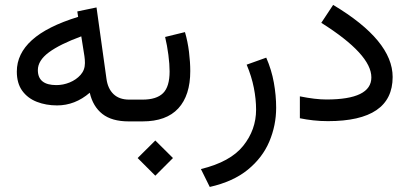

<svg xmlns="http://www.w3.org/2000/svg" viewBox="-20 -490 1653 775"><path d="M47.9 -201.2Q47.9 -272.9 108.9 -328.1Q169.9 -383.3 295.4 -421.9L292 -443.8L369.6 -460L409.7 -172.4Q415 -132.3 438.2 -110.1Q461.4 -87.9 501.5 -87.9H516.6V0H499.5Q431.6 0 393.3 -30Q355 -60.1 342.3 -115.7Q282.7 -64.5 210.4 -64.5Q166 -64.5 128.9 -78.9Q91.8 -93.3 69.8 -123.5Q47.9 -153.8 47.9 -201.2ZM308.1 -343.3Q221.7 -311.5 177.2 -278.6Q132.8 -245.6 132.8 -207Q132.8 -146.5 207.5 -146.5Q234.9 -146.5 261.2 -157.2Q287.6 -168 305.2 -187.7Q322.8 -207.5 322.8 -235.4Q322.8 -250 320.8 -263.2Z M748 -203.1Q748 -105 699.7 -52.5Q651.4 0 555.2 0H497.1V-87.9H555.2Q611.8 -87.9 638.2 -114Q664.6 -140.1 664.6 -201.7Q664.6 -230.5 659.7 -268.3Q654.8 -306.2 646.5 -340.8L726.6 -360.4Q737.8 -322.3 742.9 -280.5Q748 -238.8 748 -203.1ZM535.6 147.9 606.9 77.1 678.2 147.9 606.9 219.2Z M1054.7 -257.3Q1076.2 -208 1085.4 -156.5Q1094.7 -105 1094.7 -55.2Q1094.7 16.1 1067.1 81.3Q1039.6 146.5 980.5 194.8Q921.4 243.2 826.7 264.6L791 192.4Q909.7 163.6 961.7 98.6Q1013.7 33.7 1013.7 -47.4Q1013.7 -89.8 1004.6 -135.7Q995.6 -181.6 975.6 -229Z M1190.4 -101.1Q1252.9 -88.4 1297.4 -88.4Q1479 -88.4 1479 -177.7Q1479 -270.5 1276.9 -397.9L1324.7 -470.2Q1564.9 -326.7 1564.9 -179.2Q1564.9 -1 1303.7 -1Q1272.9 -1 1244.6 -4.2Q1216.3 -7.3 1190.4 -12.7Z"/></svg>

Font: Vazir UI
Style: Regular-UI
Weight: 400
Designer: Saber Rastikerdar
Foundry: Saber Rastikerdar
Version: Version 30.1.0